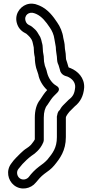

<svg xmlns="http://www.w3.org/2000/svg" viewBox="-20 -786 514 1070"><path d="M297.2 -137.9C296.4 -133.6 297 -134.3 297 -130V-22C297 37.9 274.1 66.9 244.1 103.6C229.7 119 217 128.7 197.2 142.8C175.3 159.3 154.5 180.9 140.1 200.8C127.7 215.5 104.6 219.3 89.1 206.9C74.6 195.4 69.9 171.4 82.5 155.6C89.4 147.1 95.9 139.1 105.4 128L128.4 105C138.1 96 146.4 89.1 154.9 82.8C168.3 74.6 178.8 65.6 188.7 55.7C199.6 44.8 212.7 28.6 221.2 7.3C222.7 3.6 224 -2.4 224 -5V-130C224 -162.8 231.7 -186.7 242.9 -199.6C243.6 -200.4 244.4 -201.5 244.8 -202.1C257 -220.4 267.8 -238.4 279.7 -250.3L298.7 -269.3C300.5 -271.1 323.2 -292.3 293 -308.9C270.4 -321.4 250 -350.3 242.5 -381C239.3 -398.3 232.7 -411.4 230.1 -419.7C225.8 -437.1 224 -447.9 224 -467V-470C224 -472.2 223.6 -474.9 223.1 -476.6C220.6 -486 218 -506.6 218 -522C218 -536.5 213.1 -549.9 212.7 -551.6C212.6 -552.5 212.4 -553.5 212.3 -554.1L209.3 -566.1C207 -575.2 202 -585.3 196.5 -592.5C191.6 -600.8 186.1 -611.3 176.7 -620.7C170 -627.4 162.8 -632.6 158.7 -636.7C156.5 -638.8 153.5 -640.8 151.2 -641.8C134 -649.5 128 -654.6 123.4 -666.8C110.9 -700.2 141.8 -724.1 172.7 -711.8L182.3 -708C213.1 -694 235.4 -665.8 257.5 -632.7C269.4 -616.3 280.6 -591.4 283.2 -568.2C284.7 -554.1 290.3 -534.4 291 -524.1C291.2 -500.6 296.1 -483.3 297 -470.2C297 -464.2 297.5 -458 298 -454.5C299.2 -436.2 303.7 -429 306.5 -422.4C309 -414.2 311.3 -406.4 313.2 -399.7C318.3 -364.7 352.8 -360.6 354.3 -359.9C382.3 -348.4 400.1 -327.3 399 -300.6C396 -264.3 385.9 -248.1 364.8 -231.8C363.9 -231.2 362.9 -230.2 362.3 -229.7L331.3 -198.7C320 -187.3 316.3 -177.3 313 -172.9C309.8 -168.5 302.3 -169 297.2 -137.9ZM347 -471C347 -493.4 341 -509.9 341 -525C341 -543.2 335.6 -560.7 332.7 -574.9C328.9 -606.4 314.9 -638.5 298.5 -661.3C276.5 -694.2 248.1 -733.4 201.7 -754L192 -757.9C172.2 -767 148.1 -768.6 126.2 -760.4C89.8 -746.8 56.7 -702.2 76.6 -649.2C86.4 -623 105.6 -608.1 126.8 -598C141.4 -584.7 154.1 -574.6 160.8 -553.8L163.4 -543.1C165.3 -533.9 168 -523.4 168 -522C168 -503.1 170 -483.7 174 -466.9C174.1 -443.9 177 -426 181.7 -406.9C185.6 -391.6 192.1 -379.1 193.3 -371.9C198.9 -338.3 219.1 -306.2 242.8 -284.1C227.1 -267.9 214.7 -247.3 204 -231.1C182.6 -205.2 174 -169 174 -130V-9.4C169.6 0 162.8 8 152.3 21.4C144.8 28.7 137.3 35 128.1 40.6C115.7 48 105.4 58 93.6 69L69.3 93.3C58.8 103.9 52.3 112.1 43.1 124.9C12.3 164.6 23.5 218.7 57.9 246.1C97.8 277.8 152.2 265.8 179.5 231.6C192.4 215.5 208.4 197.1 226.7 183.2C246 169.4 266 155.8 282.3 135.8C313.7 97.6 347 54 347 -22V-130C347 -140.4 365.9 -162.1 366.7 -163.3L396.6 -193.2C426.9 -217.2 445.4 -250.6 449 -297.4C451.8 -353.1 412.7 -390 373.7 -406C370.4 -407.4 362.4 -409.6 362 -410.9C359.3 -420.4 356.6 -429.5 353.9 -438.3C352 -444.4 348 -454.7 348 -456C348 -461 347 -465.2 347 -471Z"/></svg>

Font: Smoothie
Style: Outline
Weight: 400
Foundry: Cannot Into Space Fonts
Version: Version 0.8